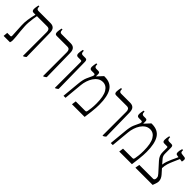

<svg xmlns="http://www.w3.org/2000/svg" viewBox="190 -1666 2691 2691"><g transform="rotate(45 1536.0 -320.0)"><path d="M24 0 30 -66H93Q109 -66 108 -89L98 -282Q95 -339 103.5 -396.5Q112 -454 129 -524V-526H91Q57 -526 57 -570Q57 -584 60 -603Q63 -622 68 -647H86V-636Q86 -592 121 -592H362Q405 -592 428.5 -568Q452 -544 453 -489L461 -19Q448 -4 423 7H414V-465Q414 -494 402 -510Q390 -526 360 -526H159Q153 -498 147.5 -460Q142 -422 139 -381.5Q136 -341 138 -307Q139 -266 144.5 -216Q150 -166 154.5 -120.5Q159 -75 159 -47Q159 -32 156.5 -22Q154 -12 150 0Z M813 7V-465Q813 -493 801.5 -509.5Q790 -526 760 -526H550Q531 -526 523 -536.5Q515 -547 515 -570Q515 -584 518 -603Q521 -622 526 -647H545V-636Q545 -592 580 -592H761Q805 -592 828.5 -568Q852 -544 853 -489L861 -19Q854 -11 844.5 -5Q835 1 823 7Z M1047 7V-500Q1047 -514 1043 -520Q1039 -526 1027 -526H972Q937 -526 937 -569Q937 -586 940 -605.5Q943 -625 948 -647H967V-636Q967 -592 1002 -592H1053Q1071 -592 1078.5 -582.5Q1086 -573 1087 -551L1095 -20Q1081 -5 1056 7Z M1211 0 1236 -265Q1244 -351 1265.5 -399.5Q1287 -448 1298 -470Q1306 -483 1308 -492Q1310 -501 1310 -510Q1310 -526 1284 -526H1239Q1204 -526 1204 -570Q1204 -584 1207 -603Q1210 -622 1215 -647H1234V-636Q1234 -592 1269 -592H1306Q1326 -592 1333 -584Q1340 -576 1340 -559V-516L1342 -515L1419 -598H1433Q1551 -598 1603 -515Q1655 -432 1655 -267Q1655 -239 1653 -204Q1651 -169 1645.5 -120Q1640 -71 1630 0H1379L1388 -66H1571Q1587 -66 1592 -70.5Q1597 -75 1601 -93Q1606 -117 1610.5 -157Q1615 -197 1615 -250Q1615 -393 1575 -460.5Q1535 -528 1466 -528Q1424 -528 1391 -506Q1358 -484 1334 -447.5Q1310 -411 1295.5 -366.5Q1281 -322 1277 -277L1251 0Z M1992 7V-465Q1992 -493 1980.5 -509.5Q1969 -526 1939 -526H1729Q1710 -526 1702 -536.5Q1694 -547 1694 -570Q1694 -584 1697 -603Q1700 -622 1705 -647H1724V-636Q1724 -592 1759 -592H1940Q1984 -592 2007.5 -568Q2031 -544 2032 -489L2040 -19Q2033 -11 2023.5 -5Q2014 1 2002 7Z M2148 0 2173 -265Q2181 -351 2202.5 -399.5Q2224 -448 2235 -470Q2243 -483 2245 -492Q2247 -501 2247 -510Q2247 -526 2221 -526H2176Q2141 -526 2141 -570Q2141 -584 2144 -603Q2147 -622 2152 -647H2171V-636Q2171 -592 2206 -592H2243Q2263 -592 2270 -584Q2277 -576 2277 -559V-516L2279 -515L2356 -598H2370Q2488 -598 2540 -515Q2592 -432 2592 -267Q2592 -239 2590 -204Q2588 -169 2582.5 -120Q2577 -71 2567 0H2316L2325 -66H2508Q2524 -66 2529 -70.5Q2534 -75 2538 -93Q2543 -117 2547.5 -157Q2552 -197 2552 -250Q2552 -393 2512 -460.5Q2472 -528 2403 -528Q2361 -528 2328 -506Q2295 -484 2271 -447.5Q2247 -411 2232.5 -366.5Q2218 -322 2214 -277L2188 0Z M2636 0 2647 -66H2924Q2935 -66 2943 -77Q2950 -87 2950 -105Q2950 -127 2943 -139.5Q2936 -152 2921 -169L2800 -303Q2774 -333 2763 -361.5Q2752 -390 2752 -428V-505Q2752 -518 2749 -522Q2746 -526 2735 -526H2683Q2665 -526 2657 -535.5Q2649 -545 2649 -569Q2649 -583 2651.5 -602.5Q2654 -622 2660 -647H2678V-636Q2678 -592 2713 -592H2757Q2777 -592 2784 -581.5Q2791 -571 2791 -547V-437Q2791 -411 2796.5 -394Q2802 -377 2815 -361Q2828 -345 2851 -319L2871 -296Q2874 -330 2887.5 -367Q2901 -404 2913 -431L2959 -531L2934 -535Q2917 -537 2909.5 -544.5Q2902 -552 2902 -576Q2902 -590 2905 -605Q2908 -620 2916 -647H2935V-637Q2935 -616 2941 -607.5Q2947 -599 2964 -597L3018 -590Q3042 -587 3042 -559Q3042 -550 3040 -538Q3038 -526 3036 -521L2992 -527L2948 -426Q2931 -388 2918.5 -348.5Q2906 -309 2904 -259L2967 -188Q2986 -165 2995 -143.5Q3004 -122 3005 -98Q3005 -76 2995.5 -48.5Q2986 -21 2978 0Z"/></g></svg>

Font: Noto Serif Hebrew SemiCondensed Light
Style: Regular
Weight: 300
Width: 4
Designer: Monotype Design Team
Foundry: Monotype Imaging Inc.
Version: Version 2.004; ttfautohint (v1.8.4.7-5d5b)